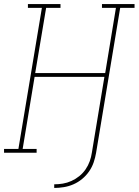

<svg xmlns="http://www.w3.org/2000/svg" viewBox="-38 -755 685 949"><path d="M230 174V156Q251 156 272.5 152.5Q294 149 315 139.5Q336 130 354 115.5Q372 101 385 82Q398 63 405.5 42Q413 21 416 0L478 -375H133L74 -19H143V0H-18V-19H53L169 -716H100V-735H261V-716H190L136 -394H482L535 -716H466V-735H627V-716H556L437 0Q433 24 425 47.5Q417 71 402.5 92Q388 113 368 129.5Q348 146 325 156Q302 166 277.5 170Q253 174 230 174Z"/></svg>

Font: Iosevka Curly Slab ThEx
Style: Italic
Weight: 100
Width: 7
Italic angle: -9°
Monospace: yes
Designer: Belleve Invis
Foundry: Belleve Invis
Version: Version 11.1.0; ttfautohint (v1.8.3)